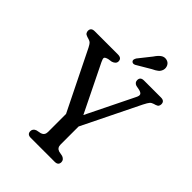

<svg xmlns="http://www.w3.org/2000/svg" viewBox="-249 -997 1114 1114"><g transform="rotate(45 308.5 -439.5)"><path d="M437.5 -26Q437.5 0 408 0H212Q182.5 0 182.5 -26Q182.5 -46.5 205 -54.5L234.5 -60.5Q258.5 -68.5 258.5 -95V-243L79 -606.5Q69.5 -625 63 -631.8Q56.5 -638.5 46 -641.5L30 -646.5Q16.5 -650.5 11.8 -657.8Q7 -665 7 -674Q7 -700 37 -700H227Q258.5 -700 258.5 -674Q258.5 -654 232 -645L206 -641Q186.5 -635.5 183.8 -628.5Q181 -621.5 191 -601L334 -309.5L477.5 -601.5Q486 -618.5 482.2 -627.5Q478.5 -636.5 460 -641.5L432 -647Q411.5 -654 411.5 -674Q411.5 -700 441.5 -700H580.5Q610 -700 610 -674Q610 -665.5 606 -658.5Q602 -651.5 587.5 -647L578.5 -644.5Q563.5 -640 556 -631.5Q548.5 -623 535 -596.5L361.5 -243V-95Q361.5 -68 385 -60.5L415 -54.5Q437.5 -46 437.5 -26ZM380.5 -836Q396 -859.5 412.2 -871Q428.5 -882.5 448.5 -877.5Q466 -873 473.8 -857.5Q481.5 -842 477.5 -825.5Q472.5 -808.5 460.5 -798.8Q448.5 -789 427 -779L340.5 -728Q324.5 -720.5 315.5 -731.5Q311 -737.5 313 -744.5Q315 -751.5 319 -758.5Z"/></g></svg>

Font: Fraunces 144pt SuperSoft
Style: Regular
Weight: 400
Version: Version 1.000;[b76b70a41]